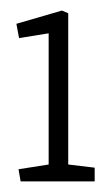

<svg xmlns="http://www.w3.org/2000/svg" viewBox="-20 -744 210 363"><path d="M19 -401 15 -424 72 -433V-681L16 -672L11 -699L97 -724L109 -719V-433L159 -427V-401Z"/></svg>

Font: Kreon Light
Style: Regular
Weight: 300
Designer: Julia Petretta
Foundry: Julia Petretta and Eli Heuer
Version: Version 2.002